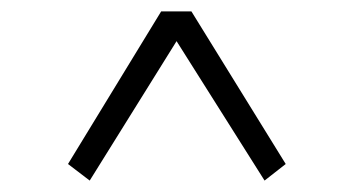

<svg xmlns="http://www.w3.org/2000/svg" viewBox="-20 -545 616 336"><path d="M480 -258 315 -525H262L99 -258L137 -229L289 -473L443 -229Z"/></svg>

Font: Noto Serif CJK JP
Style: Regular
Weight: 400
Designer: Ryoko NISHIZUKA 西塚涼子 (kana & ideographs); Frank Grießhammer (Latin, Greek & Cyrillic); Wenlong ZHANG 张文龙 (bopomofo); San
Foundry: Adobe Systems Incorporated
Version: Version 1.000;PS 1;hotconv 16.6.53;makeotf.lib2.5.65590